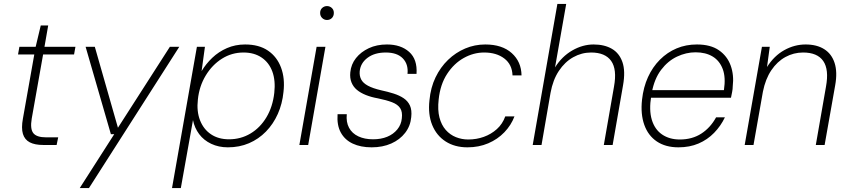

<svg xmlns="http://www.w3.org/2000/svg" viewBox="-20 -740 4334 980"><path d="M201 0Q158 0 132 -13.5Q106 -27 97 -56.5Q88 -86 97 -135L155 -462H72L79 -501H162L188 -610H226L207 -501H365L358 -462H200L142 -135Q133 -82 150 -60.5Q167 -39 215 -39H277L269 0Z M387 220 563 -55H546L417 -501H464L582 -88L847 -501H895L434 220Z M858 220 985 -501H1026L1009 -377Q1031 -414 1063.5 -445Q1096 -476 1138.5 -494.5Q1181 -513 1231 -513Q1302 -513 1348 -481.5Q1394 -450 1414.5 -395Q1435 -340 1427 -271Q1421 -210 1398 -158.5Q1375 -107 1337.5 -68.5Q1300 -30 1251 -9Q1202 12 1143 12Q1096 12 1058 -6Q1020 -24 996.5 -55.5Q973 -87 965 -127L903 220ZM1149 -29Q1209 -29 1258.5 -58.5Q1308 -88 1340 -141.5Q1372 -195 1380 -266Q1387 -329 1370 -375Q1353 -421 1315 -446.5Q1277 -472 1223 -472Q1163 -472 1113 -440.5Q1063 -409 1030 -354.5Q997 -300 990 -232Q983 -172 1001 -126Q1019 -80 1057 -54.5Q1095 -29 1149 -29Z M1508 0 1596 -501H1641L1553 0ZM1649 -638Q1635 -638 1624.5 -648Q1614 -658 1614 -674Q1614 -690 1624.5 -699.5Q1635 -709 1649 -709Q1663 -709 1673.5 -699.5Q1684 -690 1684 -674Q1684 -658 1674 -648Q1664 -638 1649 -638Z M1877 12Q1821 12 1780.5 -7Q1740 -26 1719.5 -63.5Q1699 -101 1703 -157H1750Q1746 -117 1761.5 -88Q1777 -59 1809 -44Q1841 -29 1884 -29Q1925 -29 1956.5 -42Q1988 -55 2008 -79.5Q2028 -104 2031 -136Q2035 -169 2022.5 -188Q2010 -207 1981.5 -218Q1953 -229 1909 -238Q1875 -244 1847.5 -255Q1820 -266 1801.5 -281.5Q1783 -297 1774 -319.5Q1765 -342 1768 -371Q1772 -412 1797 -443.5Q1822 -475 1862.5 -494Q1903 -513 1955 -513Q2026 -513 2068.5 -475Q2111 -437 2106 -363H2060Q2065 -412 2036 -442Q2007 -472 1949 -472Q1892 -472 1856 -445Q1820 -418 1816 -376Q1814 -353 1823.5 -334.5Q1833 -316 1858 -302.5Q1883 -289 1926 -279Q1959 -272 1989 -262.5Q2019 -253 2040.5 -238.5Q2062 -224 2072.5 -201Q2083 -178 2079 -142Q2075 -97 2048 -62Q2021 -27 1977 -7.5Q1933 12 1877 12Z M2366 12Q2301 12 2254.5 -18Q2208 -48 2186 -102Q2164 -156 2172 -228Q2178 -293 2203 -345Q2228 -397 2267 -434.5Q2306 -472 2354.5 -492.5Q2403 -513 2457 -513Q2543 -513 2592 -469Q2641 -425 2642 -355H2596Q2594 -411 2554 -441.5Q2514 -472 2451 -472Q2397 -472 2347 -444Q2297 -416 2262 -362.5Q2227 -309 2219 -232Q2213 -179 2223 -140.5Q2233 -102 2255 -77Q2277 -52 2307 -40Q2337 -28 2370 -28Q2412 -28 2449.5 -41.5Q2487 -55 2516 -81Q2545 -107 2559 -146H2606Q2589 -101 2554.5 -65Q2520 -29 2472 -8.5Q2424 12 2366 12Z M2699 0 2825 -720H2870L2813 -396Q2848 -452 2901 -482.5Q2954 -513 3010 -513Q3065 -513 3103 -491Q3141 -469 3157 -423Q3173 -377 3160 -304L3107 0H3062L3114 -298Q3130 -386 3099.5 -429Q3069 -472 2997 -472Q2949 -472 2906 -448Q2863 -424 2832.5 -378Q2802 -332 2790 -266L2744 0Z M3443 12Q3377 12 3332.5 -18Q3288 -48 3268.5 -103Q3249 -158 3257 -231Q3264 -295 3287.5 -346.5Q3311 -398 3348.5 -435.5Q3386 -473 3433.5 -493Q3481 -513 3537 -513Q3607 -513 3649.5 -483.5Q3692 -454 3709.5 -405.5Q3727 -357 3720 -299Q3720 -286 3717 -271Q3714 -256 3711 -241H3290L3297 -280H3675Q3685 -345 3669 -387.5Q3653 -430 3617.5 -451.5Q3582 -473 3530 -473Q3482 -473 3435.5 -451Q3389 -429 3354.5 -383.5Q3320 -338 3307 -268L3304 -250Q3292 -178 3307 -128.5Q3322 -79 3359.5 -53.5Q3397 -28 3450 -28Q3513 -28 3559.5 -58Q3606 -88 3635 -141H3680Q3659 -97 3625 -62Q3591 -27 3545.5 -7.5Q3500 12 3443 12Z M3781 0 3869 -501H3909L3895 -398Q3931 -455 3983 -484Q4035 -513 4092 -513Q4149 -513 4187 -489Q4225 -465 4240 -418.5Q4255 -372 4243 -305L4189 0H4144L4196 -298Q4212 -385 4182 -428.5Q4152 -472 4079 -472Q4031 -472 3989 -449Q3947 -426 3917 -381.5Q3887 -337 3874 -272L3826 0Z"/></svg>

Font: DM Sans 18pt ExtraLight
Style: Italic
Weight: 250
Italic angle: -10°
Designer: Colophon Foundry, Jonny Pinhorn
Foundry: Colophon Foundry
Version: Version 4.004;gftools[0.9.30]